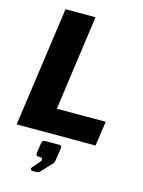

<svg xmlns="http://www.w3.org/2000/svg" viewBox="-142 -824 856 1150"><g transform="rotate(15 285.5 -248.5)"><path d="M303 -742 221 -153H524L502 0H13L117 -742ZM167 226 207 180Q213 172 214 167Q214 161 210.5 157Q207 153 201 153H192Q180 153 176.5 148.5Q173 144 174 132L183 71Q186 52 203 52H292Q299 52 303 56Q307 60 306 67L293 153Q293 157 290.5 161Q288 165 288 166L226 232Q220 240 213.5 242.5Q207 245 194 245H177Q169 245 165.5 238.5Q162 232 167 226Z"/></g></svg>

Font: Morrison ExtraBold
Style: Regular
Weight: 800
Designer: Pablo Impallari, Rodrigo Fuenzalida (Modified by Dan O. Williams)
Version: Version 0.03;June 6, 2019;FontCreator 11.5.0.2425 64-bit; tt